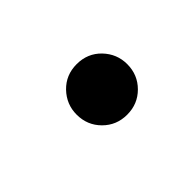

<svg xmlns="http://www.w3.org/2000/svg" viewBox="-33 -489 317 317"><g transform="rotate(-45 125.0 -331.0)"><path d="M198.7 -331.1Q198.7 -306.2 181.6 -289.1Q164.6 -272 139.6 -272Q114.7 -272 97.7 -289.1Q80.6 -306.2 80.6 -331.1Q80.6 -355 97.4 -372.6Q114.3 -390.1 139.6 -390.1Q165 -390.1 181.9 -372.6Q198.7 -355 198.7 -331.1Z"/></g></svg>

Font: Tinos
Style: Italic
Weight: 400
Italic angle: -16.333°
Designer: Steve Matteson
Foundry: Monotype Imaging Inc.
Version: Version 1.32